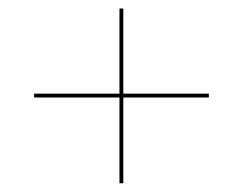

<svg xmlns="http://www.w3.org/2000/svg" viewBox="-20 -610 570 450"><path d="M260 -180.5H269V-381.5H469.5V-390.5H269V-590H260V-390.5H60V-381.5H260Z"/></svg>

Font: Bodoni* 24pt
Style: Bold Italic
Weight: 700
Italic angle: -13°
Version: Version 2.3